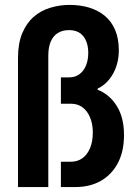

<svg xmlns="http://www.w3.org/2000/svg" viewBox="-20 -756 549 776"><path d="M52.8 0V-521.7Q52.8 -581.1 70.1 -622.1Q87.3 -663 116.4 -688.2Q145.5 -713.4 183.5 -724.8Q221.5 -736.2 261.1 -736.2Q304 -736.2 340.3 -725.3Q376.6 -714.3 403.6 -692Q430.6 -669.7 445.4 -634.8Q460.2 -599.9 460.2 -552.7Q460.2 -500 437 -458.2Q413.7 -416.4 374.4 -397.7V-393.4Q422.9 -374.4 452 -327.7Q481.2 -280.9 481.2 -210.1Q481.2 -143.6 456.1 -96.5Q430.9 -49.3 387 -24.7Q343.2 0 284.3 0H226.1V-102.3H265.6Q293.2 -102.3 312.8 -116.3Q332.4 -130.2 343.7 -156.7Q355.1 -183.1 355.1 -220.4Q355.1 -255.3 343.8 -281.9Q332.6 -308.5 313 -322.6Q293.4 -336.7 267.8 -336.7H226.1V-443.3H259.7Q284 -443.3 301.3 -456.2Q318.7 -469.1 327.7 -491.7Q336.7 -514.2 336.7 -541.8Q336.7 -584 317 -609.2Q297.2 -634.3 259.1 -634.3Q232.7 -634.3 214 -622.8Q195.2 -611.3 185.2 -588.3Q175.2 -565.4 175.2 -530.9V0Z"/></svg>

Font: Archivo SemiBold Condensed
Style: Regular
Weight: 600
Width: 3
Version: Version 2.001